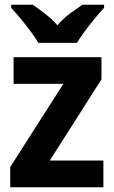

<svg xmlns="http://www.w3.org/2000/svg" viewBox="-20 -852 480 806"><path d="M414 -66H23V-151L246 -500H37V-612H406V-519L189 -178H414ZM141 -672Q129 -693 108.5 -720.5Q88 -748 66 -774.5Q44 -801 27 -819V-832H118Q141 -816 169 -794.5Q197 -773 221 -746Q245 -774 273.5 -795Q302 -816 326 -832H417V-819Q400 -801 378 -774.5Q356 -748 336 -721Q316 -694 303 -672Z"/></svg>

Font: Noto Sans Malayalam UI SemiCondensed
Style: Bold
Weight: 700
Width: 4
Designer: Jelle Bosma - Monotype Design Team
Foundry: Monotype Imaging Inc.
Version: Version 2.104; ttfautohint (v1.8.4.7-5d5b)